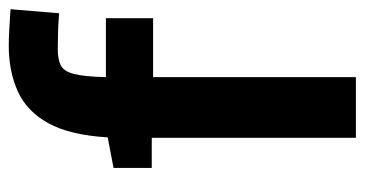

<svg xmlns="http://www.w3.org/2000/svg" viewBox="-212 -600 812 427"><g transform="rotate(-90 193.5 -386.0)"><path d="M101 0V-454H34V-539L102 -552Q107 -636 133.5 -684Q160 -732 204.5 -752Q249 -772 306 -772Q321 -772 340 -771Q359 -770 373 -769Q387 -768 387 -768L378 -660Q378 -660 364.5 -661Q351 -662 332.5 -662.5Q314 -663 298 -663Q276 -663 262.5 -656.5Q249 -650 243 -627Q237 -604 236 -556H367V-451H236V0Z"/></g></svg>

Font: Ruda ExtraBold
Style: Regular
Weight: 800
Designer: Mariela Monsalve and Angelina Sanchez
Foundry: Mariela Monsalve and Angelina Sanchez
Version: Version 2.000